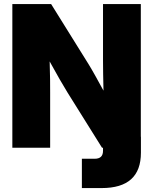

<svg xmlns="http://www.w3.org/2000/svg" viewBox="-20 -748 775 972"><path d="M42.5 0H233.9V-281.2C233.9 -311 233.9 -369.1 231.4 -437C267.1 -371.6 300.3 -314.5 320.8 -281.2L496.6 0H501.5V15.1C501.5 42.5 487.8 55.7 459 55.7H394.5V204.1H494.6C627.4 204.1 693.4 144.5 693.4 24.9V-55.7H692.9V-727.5H501.5V-440.4C501.5 -406.7 502.4 -347.2 503.9 -289.1C475.6 -341.3 445.3 -396 428.2 -423.3L238.8 -727.5H42.5Z"/></svg>

Font: Raveo Display Display ExtraBold
Style: Regular
Weight: 800
Designer: Jakub Foglar, Rasmus Andersson (Inter)
Foundry: Jakubfoglar.com
Version: Version 1.100;Glyphs 3.2.3 (3260)